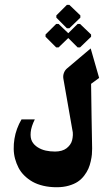

<svg xmlns="http://www.w3.org/2000/svg" viewBox="-20 -677 449 794"><path d="M222.3 -481 262.3 -519.7 301 -481H311L356.7 -525V-534.3L311 -578H301L262.3 -539.7L222.3 -578H212.3L168.3 -534.3V-525L212.3 -481ZM256.7 -560H266.7L312.3 -604V-613.3L266.7 -657H256.7L213 -613.3V-604ZM214.3 97.3Q242 97.3 264.5 90.8Q287 84.3 302 74.2Q317 64 328.2 49.3Q339.3 34.7 345.5 20.5Q351.7 6.3 355.3 -10.2Q359 -26.7 360 -38.5Q361 -50.3 361 -62.7L358.7 -193.3Q357.3 -265 356.7 -330.3L390 -354.7L355 -476.7L258.7 -395.3Q249 -387.7 244.5 -376Q240 -364.3 242 -352L279 -141Q282 -129.3 281.3 -118.2Q280.7 -107 278.2 -97Q275.7 -87 269.5 -78.5Q263.3 -70 255 -63.7Q246.7 -57.3 234.5 -53.8Q222.3 -50.3 207.7 -50.3Q187 -50.3 169 -54.3Q151 -58.3 135.7 -68Q120.3 -77.7 112.5 -92.3Q104.7 -107 107 -130.5Q109.3 -154 124 -183.3H69Q58 -164.7 50.5 -144.2Q43 -123.7 39.7 -102.7Q36.3 -81.7 36.7 -60.8Q37 -40 42.3 -20.3Q47.7 -0.7 56.8 17Q66 34.7 81 49.3Q96 64 114.8 74.7Q133.7 85.3 159.2 91.3Q184.7 97.3 214.3 97.3Z"/></svg>

Font: Jomhuria
Style: Regular
Weight: 400
Designer: Arabic design by Kourosh Beigpour, Latin design by Eben Sorkin, engineering by Lasse Fister and Khaled Hosney
Version: Version 1.0010